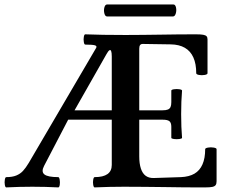

<svg xmlns="http://www.w3.org/2000/svg" viewBox="-24 -816 997 839"><path d="M3.4 -42Q29.8 -42 47.1 -49.1Q64.5 -56.2 76.4 -69.1Q88.4 -82 101.6 -104L396 -606.4Q400.9 -614.7 390.9 -617.9Q380.9 -621.1 348.6 -621.1Q344.2 -621.1 342.3 -632.3Q340.3 -643.6 342.3 -654.8Q344.2 -666 348.6 -666Q418.9 -663.1 524.4 -663.1Q563 -663.1 601.6 -663.6Q640.1 -664.1 678.7 -664.6Q755.9 -666 832.5 -666Q853 -666 863.8 -664.1Q874.5 -662.1 878.7 -657.5Q882.8 -652.8 882.8 -644V-496.1Q882.8 -490.7 870.4 -488.5Q857.9 -486.3 845.7 -488.5Q833.5 -490.7 833.5 -496.1Q833.5 -537.1 821 -564.9Q808.6 -592.8 783.7 -607.2Q758.8 -621.6 721.7 -622.1L599.6 -624Q591.8 -624 588.1 -618.9Q584.5 -613.8 584.5 -603V-132.8Q584.5 -101.1 591.6 -79.6Q598.6 -58.1 612.5 -47.9Q626.5 -37.6 647.5 -38.1L766.6 -42Q802.2 -43.5 825.7 -57.1Q849.1 -70.8 860.8 -97.7Q872.6 -124.5 872.6 -164.1Q872.6 -168.9 885 -171.1Q897.5 -173.3 909.9 -171.1Q922.4 -168.9 922.4 -164.1V-23.9Q922.4 -12.7 918.2 -7.1Q914.1 -1.5 903.8 0.7Q893.6 2.9 873.5 2.9Q829.1 2.9 784.7 2.7Q740.2 2.4 695.8 1.5Q651.4 1 606.7 0.5Q562 0 517.6 0Q453.6 0 389.6 2.9Q385.3 2.9 383.3 -8.3Q381.3 -19.5 383.3 -30.8Q385.3 -42 389.6 -42Q464.4 -42 464.4 -95.2V-569.3Q464.4 -585.9 461.7 -592.8Q459 -599.6 453.9 -596.2Q448.7 -592.8 441.4 -579.6L301.8 -334H686.5Q701.7 -334 709.7 -337.4Q717.8 -340.8 721.2 -348.4Q724.6 -356 724.6 -369.6V-419.9Q724.6 -424.3 736.3 -426Q748 -427.7 759.8 -426Q771.5 -424.3 771.5 -419.9Q767.6 -374.5 767.6 -316.9Q767.6 -259.3 771.5 -213.9Q771.5 -210 759.8 -208.5Q748 -207 736.3 -208.5Q724.6 -210 724.6 -213.9V-262.2Q724.6 -279.3 716.6 -286.1Q708.5 -293 686.5 -293H273.9L168.5 -90.8Q155.3 -65.4 170.2 -53.7Q185.1 -42 230.5 -42Q234.9 -42 236.8 -30.8Q238.8 -19.5 237.1 -8.3Q235.4 2.9 230.5 2.9Q174.3 0 117.2 0Q60.1 0 3.4 2.9Q-1 2.9 -2.9 -8.3Q-4.9 -19.5 -2.9 -30.8Q-1 -42 3.4 -42ZM443.8 -796.4H733.9Q742.2 -796.4 745.1 -783.2Q748 -770 744.1 -757.1Q740.2 -744.1 731.9 -744.1H443.8Q435.5 -744.1 432.1 -757.3Q428.7 -770.5 432.1 -783.4Q435.5 -796.4 443.8 -796.4Z"/></svg>

Font: Junicode Two Beta VF
Style: Regular
Weight: 400
Designer: Peter S. Baker
Foundry: Briery Creek Software
Version: Version 1.031 beta; ttfautohint (v1.8.1.43-b0c9)